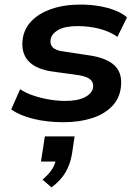

<svg xmlns="http://www.w3.org/2000/svg" viewBox="-20 -524 610 839"><path d="M258 10Q184 10 124.5 -5Q65 -20 29 -46L68 -134Q94 -117 127 -106Q160 -95 196 -89Q232 -83 266 -83Q320 -83 351.5 -99.5Q383 -116 387 -143Q389 -164 375 -176.5Q361 -189 327 -195L205 -212Q135 -223 103.5 -258Q72 -293 79 -352Q85 -398 117 -431.5Q149 -465 204 -484.5Q259 -504 332 -504Q374 -504 412.5 -497.5Q451 -491 483 -478.5Q515 -466 535 -448L493 -363Q459 -387 413.5 -398.5Q368 -410 320 -410Q263 -410 233.5 -392.5Q204 -375 201 -350Q198 -330 211 -316.5Q224 -303 258 -299L377 -281Q450 -269 483 -235.5Q516 -202 508 -141Q502 -93 469 -59Q436 -25 381.5 -7.5Q327 10 258 10ZM205 295 166 261Q195 236 209 213Q223 190 226 165L248 182H159L176 72H306L294 152Q286 196 265.5 230.5Q245 265 205 295Z"/></svg>

Font: Nunito Sans 10pt SemiExpanded
Style: Bold Italic
Weight: 700
Width: 6
Italic angle: -9°
Designer: Vernon Adams
Foundry: Vernon Adams
Version: Version 3.101;gftools[0.9.27]